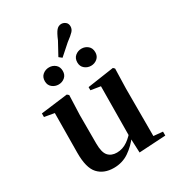

<svg xmlns="http://www.w3.org/2000/svg" viewBox="-225 -1089 1129 1237"><g transform="rotate(-30 339.0 -470.0)"><path d="M215.8 -627.3Q189.3 -627.3 168.8 -644Q148.4 -660.8 148.4 -690Q148.4 -721 168.8 -737.7Q189.3 -754.4 215.8 -754.4Q242.5 -754.4 262.4 -737.7Q282.2 -721 282.2 -690Q282.2 -660.8 262.4 -644Q242.5 -627.3 215.8 -627.3ZM301.7 -781.2 353.1 -875.5Q372.6 -922.7 387.9 -940.1Q403.2 -957.5 424 -957.5Q440.8 -957.5 454.8 -946.4Q468.8 -935.4 468.8 -914.4Q468.8 -894.4 454.7 -878.7Q440.7 -863 402.1 -834.4L323.1 -764.3ZM456.9 -627.3Q430.8 -627.3 410.5 -644Q390.2 -660.8 390.2 -690Q390.2 -721 410.5 -737.7Q430.8 -754.4 456.9 -754.4Q483.6 -754.4 503.7 -737.7Q523.8 -721 523.8 -690Q523.8 -660.8 503.7 -644Q483.6 -627.3 456.9 -627.3ZM255.7 16.2Q182.1 16.2 140.2 -29.3Q98.3 -74.7 99.3 -187.9L102 -497.7L132 -475.4L28.4 -493.5V-520.2L228 -545.4L240.2 -534.8L234.7 -388.7V-177.8Q234.7 -111 257.7 -85.3Q280.7 -59.5 321.8 -59.5Q364.7 -59.5 402.5 -85.8Q440.3 -112.1 469.6 -153.8L503.2 -103H456Q418.4 -51 368.8 -17.4Q319.2 16.2 255.7 16.2ZM447.6 12.4 442.4 -109.4V-111.9L445.6 -481.6L373.7 -493.2V-516.6L570.9 -545.4L581.6 -534.8L577.6 -388.7V-35L645.6 -28.5V0.7Z"/></g></svg>

Font: Noto Serif KR ExtraLight
Style: Regular
Weight: 200
Designer: Ryoko NISHIZUKA 西塚涼子 (kana & ideographs); Frank Grießhammer (Latin, Greek & Cyrillic); Wenlong ZHANG 张文龙 (bopomofo); San
Foundry: Adobe
Version: Version 2.002-H1;hotconv 1.1.0;makeotfexe 2.6.0